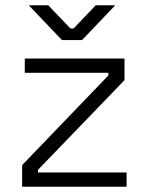

<svg xmlns="http://www.w3.org/2000/svg" viewBox="-20 -708 562 728"><path d="M64 0V-82L391 -422V-432H74V-486H452V-404L124 -64V-54H460V0ZM215 -556 89 -688H163L247 -600H259L343 -688H417L291 -556Z"/></svg>

Font: Space Grotesk Light
Style: Regular
Weight: 300
Designer: Florian Karsten
Foundry: Florian Karsten
Version: Version 2.000